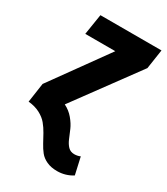

<svg xmlns="http://www.w3.org/2000/svg" viewBox="-215 -615 802 920"><g transform="rotate(30 185.5 -155.5)"><path d="M-28.8 0 -13.2 -106.9 210 -417H43.9L62 -530.8H399.9L383.8 -423.8L127.9 -75.2Q157.7 -60.5 178.5 -35.6Q199.2 -10.7 209.5 13.2Q219.7 37.1 229 59.3Q238.3 81.5 251.7 95.2Q265.1 108.9 286.1 108.9Q303.7 108.9 318.8 102.1L339.8 195.8Q300.8 220.2 254.9 220.2Q221.7 220.2 197.3 209Q172.9 197.8 158.4 179.7Q144 161.6 132.1 139.4Q120.1 117.2 107.4 94.2Q94.7 71.3 78.6 51.8Q62.5 32.2 35.2 17.8Q7.8 3.4 -28.8 0Z"/></g></svg>

Font: Fira Sans Compressed
Style: Bold Italic
Weight: 700
Width: 3
Italic angle: -8°
Designer: Carrois Corporate & Edenspiekermann AG
Foundry: Carrois Corporate GbR & Edenspiekermann AG
Version: Version 4.203;PS 004.203;hotconv 1.0.88;makeotf.lib2.5.64775